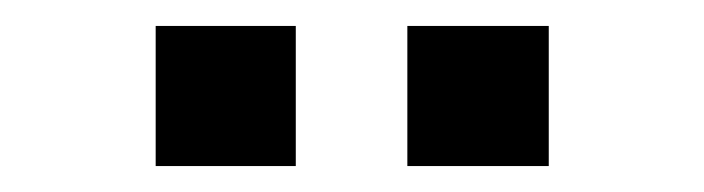

<svg xmlns="http://www.w3.org/2000/svg" viewBox="-20 -768 543 148"><path d="M294 -640V-748H403V-640ZM100 -640V-748H208V-640Z"/></svg>

Font: Orbitron Medium
Style: Regular
Weight: 500
Designer: Matt McInerney
Foundry: The League of Moveable Type
Version: Version 2.001